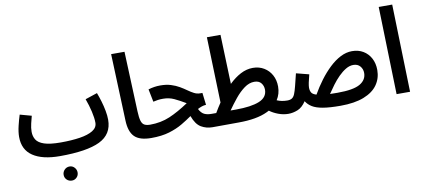

<svg xmlns="http://www.w3.org/2000/svg" viewBox="-81 -1022 3447 1556"><g transform="rotate(-10 1642.5 -244.0)"><path d="M401 233Q376 233 359 216.5Q342 200 342 176Q342 152 359 134.5Q376 117 401 117Q424 117 440.5 134.5Q457 152 457 176Q457 200 440.5 216.5Q424 233 401 233Z M340 21Q196 21 118 -31.5Q40 -84 40 -189Q40 -230 52 -280Q64 -330 76 -367L171 -341Q164 -315 155.5 -280Q147 -245 147 -213Q147 -176 164.5 -147.5Q182 -119 229.5 -103Q277 -87 366 -87Q454 -87 522.5 -97.5Q591 -108 630 -132Q669 -156 669 -196Q669 -235 656.5 -289Q644 -343 624 -397L723 -430Q736 -396 748 -356Q760 -316 767.5 -275.5Q775 -235 775 -202Q775 -82 668.5 -30.5Q562 21 340 21Z M1095 5Q999 5 957 -37Q915 -79 912 -172L891 -721H1001L1021 -227Q1023 -176 1031 -149Q1039 -122 1057 -112.5Q1075 -103 1105 -103Q1132 -103 1145 -88.5Q1158 -74 1158 -51Q1158 -26 1142.5 -10.5Q1127 5 1095 5Z M1094 5 1103 -103Q1192 -103 1266 -134.5Q1340 -166 1425 -223Q1373 -254 1332 -273Q1291 -292 1242 -292Q1218 -292 1200 -289.5Q1182 -287 1161 -282L1140 -387Q1189 -402 1238 -402Q1288 -402 1326 -390Q1364 -378 1394 -360.5Q1424 -343 1449 -325Q1474 -307 1497.5 -295Q1521 -283 1546 -283H1565L1577 -183Q1558 -182 1541 -176Q1524 -170 1507 -161Q1525 -126 1549 -114.5Q1573 -103 1608 -103Q1635 -103 1648 -88Q1661 -73 1661 -51Q1661 -26 1646 -10.5Q1631 5 1598 5Q1547 5 1505 -19.5Q1463 -44 1437 -115Q1399 -88 1352.5 -60.5Q1306 -33 1243.5 -14Q1181 5 1094 5Z M1598 5 1607 -103H1647Q1671 -144 1696 -181L1679 -721H1791L1805 -315Q1851 -360 1900.5 -386Q1950 -412 2002 -412Q2053 -412 2093 -388Q2133 -364 2155.5 -322.5Q2178 -281 2178 -228Q2178 -167 2147 -120Q2185 -103 2232 -103Q2259 -103 2272.5 -88Q2286 -73 2286 -51Q2286 -26 2270.5 -10.5Q2255 5 2223 5Q2181 5 2140 -10.5Q2099 -26 2070 -48Q2060 -43 2050 -38Q1962 4 1813 4ZM1994 -299Q1952 -299 1911.5 -269.5Q1871 -240 1834 -194.5Q1797 -149 1765 -103H1809Q1935 -103 2002 -130.5Q2069 -158 2069 -221Q2069 -252 2050.5 -275.5Q2032 -299 1994 -299Z M2650 14Q2561 14 2505.5 4.5Q2450 -5 2418.5 -24.5Q2387 -44 2369 -73Q2338 -26 2299.5 -10.5Q2261 5 2222 5L2232 -103Q2256 -103 2270.5 -112Q2285 -121 2294.5 -144Q2304 -167 2314 -207Q2324 -247 2339 -308L2444 -281Q2423 -203 2423 -175Q2423 -151 2432.5 -134.5Q2442 -118 2473 -109Q2506 -167 2546 -220.5Q2586 -274 2630.5 -316Q2675 -358 2722 -382Q2769 -406 2817 -406Q2869 -406 2908.5 -382.5Q2948 -359 2970.5 -317Q2993 -275 2993 -220Q2993 -152 2956 -99Q2919 -46 2842.5 -16Q2766 14 2650 14ZM2808 -294Q2777 -294 2746 -275.5Q2715 -257 2685.5 -227.5Q2656 -198 2630 -163Q2604 -128 2582 -95Q2610 -94 2644 -94Q2775 -94 2829.5 -126Q2884 -158 2884 -215Q2884 -247 2864 -270.5Q2844 -294 2808 -294Z M3113 0 3093 -721H3204L3224 0Z"/></g></svg>

Font: Noto Sans Arabic ExtCond SemBd
Style: Regular
Weight: 600
Width: 2
Designer: Monotype Design Team, Nadine Chahine, Nizar Qandah and Khaled Hosny
Foundry: Monotype Imaging Inc.
Version: Version 2.012; ttfautohint (v1.8.4.7-5d5b)